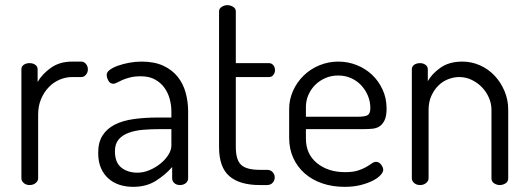

<svg xmlns="http://www.w3.org/2000/svg" viewBox="-20 -718 2051 745"><path d="M260 -419Q235 -419 211.5 -409Q188 -399 169.5 -380Q151 -361 139.5 -334Q128 -307 128 -273V-26Q128 -16 118.5 -8Q109 0 95 0Q81 0 72 -8Q63 -16 63 -26V-449Q63 -460 72 -466.5Q81 -473 95 -473Q108 -473 117 -466.5Q126 -460 126 -449V-400Q143 -430 177 -454.5Q211 -479 260 -479H295Q306 -479 313.5 -470Q321 -461 321 -449Q321 -437 313.5 -428Q306 -419 295 -419Z M529 -479Q579 -479 613.5 -463Q648 -447 669.5 -420Q691 -393 700.5 -358Q710 -323 710 -286V-26Q710 -15 701 -7.5Q692 0 678 0Q665 0 656.5 -7.5Q648 -15 648 -26V-70Q622 -40 585 -16.5Q548 7 497 7Q468 7 443.5 -1Q419 -9 400.5 -25.5Q382 -42 371.5 -66.5Q361 -91 361 -125Q361 -166 378 -192.5Q395 -219 425.5 -234.5Q456 -250 499 -256Q542 -262 594 -262H645V-286Q645 -310 638.5 -334Q632 -358 618 -377.5Q604 -397 581.5 -409.5Q559 -422 527 -422Q502 -422 484.5 -417.5Q467 -413 454.5 -407.5Q442 -402 434 -397.5Q426 -393 420 -393Q407 -393 400.5 -405Q394 -417 394 -428Q394 -438 406 -447Q418 -456 437.5 -463Q457 -470 481 -474.5Q505 -479 529 -479ZM645 -217H603Q568 -217 536.5 -214.5Q505 -212 480 -203Q455 -194 440.5 -177Q426 -160 426 -131Q426 -87 451 -67.5Q476 -48 513 -48Q537 -48 560.5 -58Q584 -68 603 -83.5Q622 -99 633.5 -117.5Q645 -136 645 -153Z M895 -147Q895 -98 915.5 -78.5Q936 -59 988 -59H1016Q1030 -59 1038 -50Q1046 -41 1046 -30Q1046 -18 1038 -9Q1030 0 1016 0H988Q910 0 870 -34.5Q830 -69 830 -147V-674Q830 -685 840.5 -691.5Q851 -698 862 -698Q874 -698 884.5 -691.5Q895 -685 895 -674V-473H1024Q1034 -473 1040.5 -465Q1047 -457 1047 -446Q1047 -435 1040.5 -427Q1034 -419 1024 -419H895Z M1293 -479Q1330 -479 1364 -465.5Q1398 -452 1423.5 -428Q1449 -404 1464.5 -370.5Q1480 -337 1480 -297Q1480 -268 1472.5 -252Q1465 -236 1453 -228Q1441 -220 1425 -218.5Q1409 -217 1393 -217H1167V-180Q1167 -120 1210 -85Q1253 -50 1319 -50Q1349 -50 1368 -56Q1387 -62 1400 -69.5Q1413 -77 1422 -83.5Q1431 -90 1439 -90Q1451 -90 1459 -79Q1467 -68 1467 -59Q1467 -50 1456.5 -38.5Q1446 -27 1426.5 -17Q1407 -7 1379.5 0Q1352 7 1317 7Q1270 7 1230.5 -6.5Q1191 -20 1162.5 -45Q1134 -70 1118 -105Q1102 -140 1102 -183V-295Q1102 -332 1117 -365.5Q1132 -399 1158 -424.5Q1184 -450 1219 -464.5Q1254 -479 1293 -479ZM1367 -265Q1397 -265 1407 -271.5Q1417 -278 1417 -299Q1417 -323 1408 -345.5Q1399 -368 1382.5 -386Q1366 -404 1343 -414.5Q1320 -425 1292 -425Q1266 -425 1243.5 -415.5Q1221 -406 1204 -389.5Q1187 -373 1177 -350.5Q1167 -328 1167 -303V-265Z M1643 -26Q1643 -16 1633.5 -8Q1624 0 1610 0Q1596 0 1587 -8Q1578 -16 1578 -26V-449Q1578 -460 1587 -466.5Q1596 -473 1610 -473Q1622 -473 1631 -466.5Q1640 -460 1640 -449V-403Q1656 -432 1689.5 -455.5Q1723 -479 1774 -479Q1810 -479 1842.5 -464.5Q1875 -450 1899 -424.5Q1923 -399 1937.5 -365Q1952 -331 1952 -292V-26Q1952 -13 1941.5 -6.5Q1931 0 1919 0Q1908 0 1897.5 -6.5Q1887 -13 1887 -26V-292Q1887 -316 1877 -339Q1867 -362 1850 -379.5Q1833 -397 1810.5 -408Q1788 -419 1762 -419Q1740 -419 1718.5 -410.5Q1697 -402 1680.5 -385.5Q1664 -369 1653.5 -345.5Q1643 -322 1643 -292Z"/></svg>

Font: AkaAcidDosis
Style: Regular
Weight: 400
Designer: Edgar Tolentino, Pablo Impallari, Igino Marini, Aka-Acid
Foundry: Edgar Tolentino, Pablo Impallari, Igino Marini, Cyberella
Version: Version 1.007